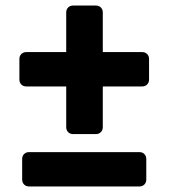

<svg xmlns="http://www.w3.org/2000/svg" viewBox="-20 -673 609 693"><path d="M244 -189Q233 -189 226 -196Q219 -203 219 -214V-361H75Q64 -361 57 -368Q50 -375 50 -386V-460Q50 -471 57 -478Q64 -485 75 -485H219V-628Q219 -639 226 -646Q233 -653 244 -653H326Q337 -653 344 -646Q351 -639 351 -628V-485H493Q504 -485 511 -478Q518 -471 518 -460V-386Q518 -375 511 -368Q504 -361 493 -361H351V-214Q351 -203 344 -196Q337 -189 326 -189ZM85 0Q74 0 67 -7Q60 -14 60 -25V-99Q60 -110 67 -117Q74 -124 85 -124H483Q494 -124 501 -117Q508 -110 508 -99V-25Q508 -14 501 -7Q494 0 483 0Z"/></svg>

Font: Fz Rubik
Style: Bold
Weight: 700
Designer: Hubert and Fischer
Foundry: Hubert and Fischer
Version: Vit hóa bi FontZin.com